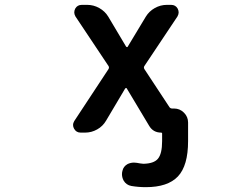

<svg xmlns="http://www.w3.org/2000/svg" viewBox="-20 -566 1040 794"><path d="M583 208Q552.7 208 523.4 203.1Q502 199.2 491.2 180.7Q484.4 168 484.4 154.3Q484.4 147.5 486.3 140.6Q490.2 122.1 507.8 112.3Q520.5 106.4 534.2 106.4Q540 106.4 545.9 107.4Q560.5 110.4 573.2 111.3Q616.2 110.4 632.8 90.8Q650.4 70.3 650.4 17.6V-13.7Q650.4 -17.6 646.5 -17.6Q613.3 -17.6 596.7 -45.9L504.9 -199.2Q503.9 -202.1 501.5 -202.1Q499 -202.1 497.1 -199.2L418.9 -67.4Q405.3 -43.9 381.8 -30.8Q358.4 -17.6 332 -17.6H313.5Q294.9 -17.6 286.1 -34.2Q282.2 -41 282.2 -48.8Q282.2 -57.6 287.1 -65.4L428.7 -280.3Q432.6 -287.1 428.7 -293L292 -498Q287.1 -506.8 287.1 -514.6Q287.1 -522.5 291 -530.3Q299.8 -545.9 318.4 -545.9H340.8Q367.2 -545.9 390.6 -532.7Q414.1 -519.5 427.7 -497.1L501 -374Q502.9 -371.1 505.4 -371.1Q507.8 -371.1 508.8 -374L583 -497.1Q596.7 -519.5 620.1 -532.7Q643.6 -545.9 669.9 -545.9H687.5Q706.1 -545.9 714.8 -530.3Q718.8 -522.5 718.8 -514.6Q718.8 -506.8 713.9 -498L577.1 -293Q573.2 -287.1 577.1 -280.3L680.7 -123Q684.6 -117.2 692.4 -117.2H700.2Q723.6 -117.2 740.7 -100.1Q757.8 -83 757.8 -59.6V17.6Q757.8 119.1 715.8 163.6Q673.8 208 583 208Z"/></svg>

Font: Rounded Mgen+ 1m medium
Style: Regular
Weight: 500
Designer: [Source Han Sans]
Ryoko NISHIZUKA  (kana & ideographs); Paul D. Hunt (Latin, Greek & Cyrillic); Wenlong ZHANG  (bopomofo
Version: Version 1.059.20150602